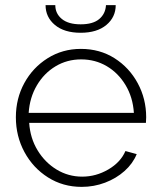

<svg xmlns="http://www.w3.org/2000/svg" viewBox="-20 -720 623 750"><path d="M299 10Q226 10 167.5 -27Q109 -64 75.5 -126Q42 -188 42 -262Q42 -335 75 -395.5Q108 -456 166 -492.5Q224 -529 296 -529Q370 -529 427.5 -492.5Q485 -456 518 -395Q551 -334 551 -262Q551 -250 550 -240H94Q98 -180 127 -132.5Q156 -85 201.5 -57.5Q247 -30 301 -30Q355 -30 403 -58Q451 -86 470 -130L514 -118Q499 -81 466.5 -52Q434 -23 390.5 -6.5Q347 10 299 10ZM92 -279H503Q499 -340 470.5 -387.5Q442 -435 397 -461.5Q352 -488 297 -488Q242 -488 197 -461Q152 -434 124 -386.5Q96 -339 92 -279ZM295 -592Q231 -592 194.5 -622.5Q158 -653 158 -700H196Q196 -667 221.5 -646Q247 -625 295 -625Q343 -625 367.5 -645.5Q392 -666 394 -700H432Q432 -653 395.5 -622.5Q359 -592 295 -592Z"/></svg>

Font: Raleway Light
Style: Regular
Weight: 300
Designer: Matt McInerney, Pablo Impallari, Rodrigo Fuenzalida
Foundry: Matt McInerney, Pablo Impallari, Rodrigo Fuenzalida
Version: Version 4.026